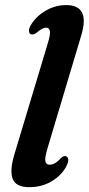

<svg xmlns="http://www.w3.org/2000/svg" viewBox="-20 -744 358 774"><path d="M307.5 -601 172.5 -149.5Q160 -108.5 162.8 -94.2Q165.5 -80 180 -80Q202.5 -80 227 -108Q237.5 -117.5 246.5 -114Q253.5 -111.5 255 -102Q256.5 -92.5 249 -77Q231 -39.5 190.5 -14.5Q150 10.5 98 10.5Q44 10.5 31.2 -23Q18.5 -56.5 37.5 -120L171.5 -565.5Q183.5 -604 181.2 -618.2Q179 -632.5 165.5 -632.5Q151 -632.5 128 -612.5Q113.5 -602 104.5 -606Q97.5 -608.5 96.8 -618.5Q96 -628.5 104 -642.5Q125.5 -678.5 164.2 -701Q203 -723.5 247 -723.5Q344.5 -723.5 307.5 -601Z"/></svg>

Font: Fraunces 72pt S050 SemiBold
Style: Italic
Weight: 600
Italic angle: -16°
Version: Version 1.000; ttfautohint (v1.8.3)